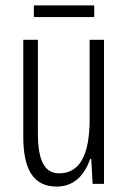

<svg xmlns="http://www.w3.org/2000/svg" viewBox="-20 -730 472 709"><path d="M328 -710H105V-667H328ZM364 -583H311V-291C311 -154 273 -90 198 -90C146 -90 120 -135 120 -236V-583H66V-224C66 -107 102 -41 189 -41C257 -41 294 -88 313 -143H317L322 -51H364Z"/></svg>

Font: Noto Sans Tamil UI ExtraCondensed Light
Style: Regular
Weight: 300
Width: 2
Designer: Jelle Bosma - Monotype Design Team
Foundry: Monotype Imaging Inc.
Version: Version 2.004